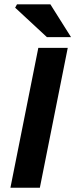

<svg xmlns="http://www.w3.org/2000/svg" viewBox="-20 -875 351 895"><path d="M28.6 0 158.6 -651.8H295.8L165.8 0ZM198.8 -701.8 50.6 -839.2 59.2 -854.7H214.9L311.2 -701.8Z"/></svg>

Font: Source Sans 3 VF
Style: Italic
Weight: 200
Italic angle: -11°
Designer: Paul D. Hunt
Foundry: Adobe Systems Incorporated
Version: Version 3.042;hotconv 1.0.118;makeotfexe 2.5.65603